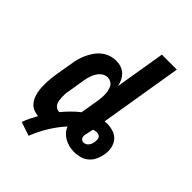

<svg xmlns="http://www.w3.org/2000/svg" viewBox="-244 -849 1089 1089"><g transform="rotate(45 300.0 -305.0)"><path d="M190 125 107 97Q115 74 126 52Q137 30 149 8Q131 7 113.5 0Q96 -7 84 -19.5Q72 -32 64.5 -48.5Q57 -65 53 -83Q49 -101 48 -119.5Q47 -138 47.5 -157Q48 -176 50 -195Q52 -214 55 -233L72 -333Q75 -355 81 -377.5Q87 -400 97 -421.5Q107 -443 121 -463Q135 -483 154 -498Q173 -513 195.5 -520.5Q218 -528 241 -528Q262 -528 281 -521.5Q300 -515 314 -501.5Q328 -488 336.5 -470.5Q345 -453 349 -433L399 -735H519L437 -238Q442 -238 447 -238.5Q452 -239 457 -239Q484 -239 508.5 -230.5Q533 -222 548.5 -203Q564 -184 569 -158Q574 -132 569 -105Q565 -82 555 -60Q545 -38 526.5 -21.5Q508 -5 484 1.5Q460 8 437 8Q416 8 396.5 3Q377 -2 359.5 -11.5Q342 -21 329 -35.5Q316 -50 309 -69Q270 -26 240 23.5Q210 73 190 125ZM218 -93Q238 -117 260.5 -140Q283 -163 308 -182L326 -290Q328 -305 329.5 -319.5Q331 -334 330.5 -348Q330 -362 327 -375.5Q324 -389 318 -401Q312 -413 299.5 -420Q287 -427 273 -427Q261 -427 249.5 -422Q238 -417 228.5 -407.5Q219 -398 212.5 -387Q206 -376 201.5 -364.5Q197 -353 194 -341Q191 -329 189 -317L173 -217Q170 -204 169 -191Q168 -178 168.5 -165Q169 -152 171 -139.5Q173 -127 178.5 -116.5Q184 -106 194.5 -99.5Q205 -93 218 -93ZM437 -68Q446 -68 454 -72.5Q462 -77 467.5 -84Q473 -91 475.5 -99Q478 -107 480 -115Q481 -124 481 -133Q481 -142 477.5 -149Q474 -156 466 -159.5Q458 -163 449 -163Q443 -163 436 -161.5Q429 -160 424 -158L423 -154Q421 -143 418 -131.5Q415 -120 413 -108Q411 -101 411.5 -94Q412 -87 415 -81Q418 -75 424 -71.5Q430 -68 437 -68Z"/></g></svg>

Font: Iosevka Aile
Style: Bold Italic
Weight: 700
Italic angle: -9°
Designer: Belleve Invis
Foundry: Belleve Invis
Version: Version 28.0.1; ttfautohint (v1.8.4)